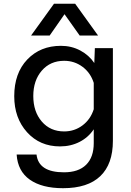

<svg xmlns="http://www.w3.org/2000/svg" viewBox="-20 -804 690 1014"><path d="M144 -616.2 265.1 -784.2H377L498 -616.2H400.9L320.8 -729L242.2 -616.2ZM478 -471.2 481 -549.8H576.2V-60.1Q576.2 62.5 509.8 126.2Q443.4 189.9 313 189.9Q201.7 189.9 137.7 145Q73.7 100.1 67.9 12.2H172.9Q183.6 106 317.9 106Q394.5 106 434.8 66.2Q475.1 26.4 475.1 -47.9V-121.1Q446.8 -78.6 400.4 -54.7Q354 -30.8 296.9 -30.8Q190.4 -30.8 122.8 -105.7Q55.2 -180.7 55.2 -295.9Q55.2 -417.5 124 -489.7Q192.9 -562 301.8 -562Q357.4 -562 403.8 -537.4Q450.2 -512.7 478 -471.2ZM318.8 -109.9Q373 -109.9 415.5 -141.6Q458 -173.3 475.1 -227.1V-366.2Q458 -419.9 415.5 -451.4Q373 -482.9 318.8 -482.9Q245.6 -482.9 200.7 -430.9Q155.8 -378.9 155.8 -296.9Q155.8 -214.4 200.7 -162.1Q245.6 -109.9 318.8 -109.9Z"/></svg>

Font: Azeret Mono
Style: Regular
Weight: 400
Designer: Martin Vácha
Foundry: Displaay
Version: Version 1.002